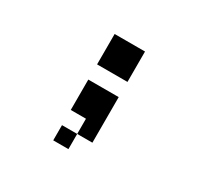

<svg xmlns="http://www.w3.org/2000/svg" viewBox="-103 -498 707 684"><g transform="rotate(30 250.0 -156.0)"><path d="M187.5 -375H312.5V-250H187.5ZM187.5 -187.5H312.5V0H250V-62.5H187.5ZM187.5 0H250V62.5H187.5Z"/></g></svg>

Font: Half Eighties
Style: Regular
Weight: 400
Monospace: yes
Designer: Jayvee Enaguas (HarvettFox96)
Version: 20191127.01dev02